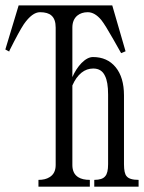

<svg xmlns="http://www.w3.org/2000/svg" viewBox="-20 -698 540 719"><path d="M124 1H316.4V-24.4Q289.1 -24.4 273.4 -34.2Q251 -47.9 251 -80.1V-377.9Q264.6 -409.2 285.2 -425.8Q304.7 -441.4 329.1 -441.4Q360.4 -441.4 373 -414.1Q384.8 -391.6 384.8 -343.8V-83Q384.8 -49.8 374 -38.1Q363.3 -24.4 333 -24.4V1H499V-24.4Q464.8 -24.4 454.1 -38.1Q444.3 -48.8 444.3 -83V-340.8Q444.3 -408.2 413.1 -446.3Q381.8 -484.4 328.1 -484.4Q307.6 -484.4 285.2 -461.9Q264.6 -440.4 251 -409.2V-594.7Q251 -624 269.5 -639.6Q285.2 -652.3 308.6 -652.3Q335 -652.3 359.4 -623Q374 -604.5 404.3 -550.8L433.6 -499L450.2 -505.9L400.4 -677.7H49.8L0 -512.7L14.6 -504.9L15.6 -508.8Q51.8 -581.1 69.3 -607.4Q100.6 -652.3 129.9 -652.3Q159.2 -652.3 172.9 -639.6Q188.5 -626 188.5 -594.7V-80.1Q188.5 -47.9 165 -34.2Q149.4 -24.4 124 -24.4Z"/></svg>

Font: BatangChe
Style: Regular
Weight: 400
Monospace: yes
Version: Version 2.21